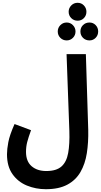

<svg xmlns="http://www.w3.org/2000/svg" viewBox="-20 -1123 722 1373"><path d="M30 -20Q30 -56 39.5 -106.5Q49 -157 84 -236L202 -192Q183 -140 174.5 -107Q166 -74 166 -37Q166 31 206 65.5Q246 100 311 100Q383 100 419.5 67.5Q456 35 467.5 -29Q479 -93 476 -186L456 -736H594L611 -194Q613 -105 601 -28Q589 49 555.5 107Q522 165 461.5 197.5Q401 230 308 230Q236 230 172.5 204Q109 178 69.5 122.5Q30 67 30 -20ZM535 -975Q508 -975 489.5 -993.5Q471 -1012 471 -1039Q471 -1065 489.5 -1084Q508 -1103 535 -1103Q562 -1103 580 -1084Q598 -1065 598 -1039Q598 -1012 580 -993.5Q562 -975 535 -975ZM457 -834Q430 -834 411.5 -852.5Q393 -871 393 -898Q393 -924 411.5 -943Q430 -962 457 -962Q483 -962 501.5 -943Q520 -924 520 -898Q520 -871 501.5 -852.5Q483 -834 457 -834ZM620 -834Q592 -834 573.5 -852.5Q555 -871 555 -898Q555 -925 573.5 -943.5Q592 -962 620 -962Q646 -962 664 -943.5Q682 -925 682 -898Q682 -871 664 -852.5Q646 -834 620 -834Z"/></svg>

Font: Noto Sans Arabic Cond
Style: Bold
Weight: 700
Width: 3
Designer: Monotype Design Team, Nadine Chahine, Nizar Qandah and Khaled Hosny
Foundry: Monotype Imaging Inc.
Version: Version 2.012; ttfautohint (v1.8.4.7-5d5b)